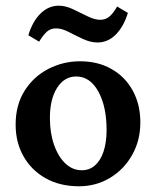

<svg xmlns="http://www.w3.org/2000/svg" viewBox="-20 -650 552 678"><path d="M258.8 7.8Q192.4 7.8 142.1 -20Q91.8 -47.9 63.5 -97.2Q35.2 -146.5 35.2 -210Q35.2 -279.3 66.9 -329.6Q98.6 -379.9 150.9 -406.7Q203.1 -433.6 262.7 -433.6Q326.2 -433.6 374 -406.2Q421.9 -378.9 448.7 -330.1Q475.6 -281.2 475.6 -217.8Q475.6 -154.3 446.8 -103Q418 -51.8 368.7 -22Q319.3 7.8 258.8 7.8ZM268.6 -48.8Q295.9 -48.8 315.4 -65.9Q335 -83 345.7 -115.2Q356.4 -147.5 356.4 -190.4Q356.4 -274.4 327.1 -327.1Q297.9 -379.9 249 -379.9Q207 -379.9 181.6 -339.8Q156.2 -299.8 156.2 -233.4Q156.2 -180.7 170.9 -138.7Q185.5 -96.7 210.9 -72.8Q236.3 -48.8 268.6 -48.8ZM393.6 -627 431.6 -604.5Q417 -556.6 389.2 -528.3Q361.3 -500 324.2 -500Q299.8 -500 273.4 -512.2Q247.1 -524.4 222.7 -537.1Q198.2 -549.8 177.7 -549.8Q158.2 -549.8 145 -537.6Q131.8 -525.4 118.2 -502.9L80.1 -525.4Q94.7 -574.2 123 -602.1Q151.4 -629.9 187.5 -629.9Q211.9 -629.9 238.3 -617.2Q264.6 -604.5 289.6 -592.3Q314.5 -580.1 334 -580.1Q353.5 -580.1 367.2 -592.3Q380.9 -604.5 393.6 -627Z"/></svg>

Font: Crimson Pro SemiBold
Style: Regular
Weight: 600
Designer: Jacques Le Bailly
Foundry: Baron von Fonthausen
Version: Version 1.003